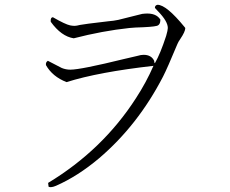

<svg xmlns="http://www.w3.org/2000/svg" viewBox="-20 -756 960 802"><path d="M650 -674Q650 -652 635 -648Q617 -643 546 -641Q531 -640 520 -639Q408 -627 288 -596Q236 -604 192 -665Q190 -683 201 -684Q253 -654 273 -650Q282 -648 292 -648Q299 -648 315 -652Q328 -655 431 -667Q456 -669 474 -673L574 -698Q579 -698 584 -699Q632 -703 650 -674ZM754 -639Q754 -624 733 -593Q724 -580 721 -572Q679 -471 661 -436Q556 -233 394 -95Q305 -20 214 20Q193 29 183 24L181 8Q409 -130 548 -346Q591 -412 621 -481Q391 -455 258 -413Q199 -436 172 -484Q170 -496 180 -502L238 -472Q255 -465 274 -465Q317 -465 500 -510Q507 -512 513 -513Q569 -526 568 -526Q574 -527 580 -527Q612 -527 624 -502Q624 -494 627 -492Q650 -532 674 -606Q681 -630 681 -639Q681 -667 640 -709Q631 -719 627 -723Q627 -734 638 -736Q675 -736 751 -643Q753 -640 754 -639Z"/></svg>

Font: cwTeXKai
Style: Medium
Weight: 500
Version: Version 1.17